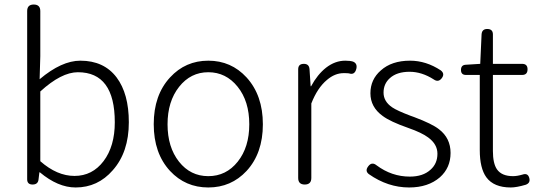

<svg xmlns="http://www.w3.org/2000/svg" viewBox="-20 -815 2378 848"><path d="M314 13Q236 13 156 -54H154L150 -21Q147 0 124 0Q100 0 100 -23V-397V-766Q100 -795 129 -795Q158 -795 158 -766V-567L155 -465Q252 -547 335 -547Q439 -547 495 -473Q549 -401 549 -275Q549 -143 478 -63Q412 13 314 13ZM309 -38Q388 -38 437.5 -103.5Q487 -169 487 -275Q487 -496 324 -496Q251 -496 158 -411V-257V-103Q232 -38 309 -38Z M900 13Q799 13 731 -60Q659 -138 659 -266.5Q659 -395 731 -473Q799 -547 900 -547Q1001 -547 1069 -473Q1141 -394 1141 -266Q1141 -138 1069 -60Q1001 13 900 13ZM900 -37Q979 -37 1030 -101Q1081 -165 1081 -266Q1081 -368 1029.5 -432Q978 -496 900 -496Q822 -496 771 -431.5Q720 -367 720 -266Q720 -165 770.5 -101Q821 -37 900 -37Z M1326 0Q1297 0 1297 -29V-266V-509Q1297 -533 1322 -533Q1345 -533 1347 -510L1352 -434H1354Q1382 -486 1420 -516Q1460 -547 1505 -547Q1526 -547 1539 -543Q1559 -535 1554 -512Q1547 -482 1521 -491Q1514 -492 1498 -492Q1459 -492 1424 -462Q1382 -427 1355 -358V-29Q1355 0 1326 0Z M1787 13Q1693 13 1609 -46Q1591 -60 1606 -80Q1622 -102 1643 -85Q1710 -35 1790 -35Q1848 -35 1881 -65Q1912 -92 1912 -136Q1912 -178 1871 -208Q1843 -229 1783 -250Q1703 -278 1670 -303Q1616 -342 1616 -403Q1616 -464 1662 -504Q1710 -547 1791 -547Q1862 -547 1927 -504Q1946 -489 1931 -469.5Q1916 -450 1896 -464Q1843 -498 1789 -498Q1733 -498 1702 -470Q1674 -445 1674 -406Q1674 -367 1712 -341Q1734 -326 1795 -303Q1797 -302 1798 -302Q1802 -301 1809 -298Q1889 -268 1919 -244Q1970 -205 1970 -139.5Q1970 -74 1923 -32Q1871 13 1787 13Z M2236 13Q2161 13 2128 -32Q2099 -72 2099 -152V-484H2038Q2016 -484 2016 -506Q2016 -528 2037 -529L2101 -533L2107 -664Q2109 -687 2132 -687Q2157 -687 2157 -663V-533H2286Q2310 -533 2310 -509Q2310 -484 2286 -484H2233H2157V-148Q2157 -93 2175 -67Q2196 -37 2246 -37Q2264 -37 2288 -44Q2311 -52 2317.5 -29.5Q2324 -7 2302 1Q2261 13 2236 13Z"/></svg>

Font: GenSenRounded TW L
Style: Regular
Weight: 300
Version: Version 1.501;PS 1;hotconv 16.6.51;makeotf.lib2.5.65220